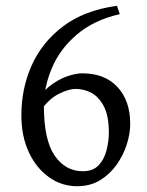

<svg xmlns="http://www.w3.org/2000/svg" viewBox="-20 -630 510 665"><path d="M247 15Q194 15 150 -16Q106 -47 80 -102.5Q54 -158 54 -231Q54 -323 89.5 -403Q125 -483 198 -538.5Q271 -594 385 -610L395 -581Q306 -561 247 -511Q188 -461 160 -395Q132 -329 132 -263Q132 -146 169 -91.5Q206 -37 267 -37Q302 -37 321.5 -57.5Q341 -78 349 -109.5Q357 -141 357 -170Q357 -231 338.5 -264Q320 -297 294.5 -309.5Q269 -322 244 -322Q216 -322 181 -303.5Q146 -285 116 -240L110 -287Q136 -322 164.5 -341Q193 -360 219.5 -368Q246 -376 265 -376Q343 -376 387 -328.5Q431 -281 431 -201Q431 -167 419 -129.5Q407 -92 383.5 -59Q360 -26 326 -5.5Q292 15 247 15Z"/></svg>

Font: ChillKai
Style: Regular
Weight: 400
Designer: ChillType
Foundry: 寒蝉字型
Version: Version 2.000